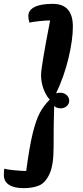

<svg xmlns="http://www.w3.org/2000/svg" viewBox="-53 -820 430 996"><path d="M306 -297Q306 -281 293 -269.5Q280 -258 262 -258Q241 -258 228 -270Q225 -183 225 -53Q225 37 203.5 83Q182 129 149 142.5Q116 156 69 156Q20 156 -6.5 138.5Q-33 121 -33 88Q-33 68 -31 55Q-20 59 19.5 63Q59 67 83 67Q99 -55 116 -125.5Q133 -196 153.5 -234.5Q174 -273 205 -303Q184 -327 172 -360.5Q160 -394 160 -431Q160 -472 207 -714Q184 -714 147 -710Q110 -706 100 -702Q94 -720 94 -737Q94 -767 126 -783.5Q158 -800 221 -800Q325 -800 325 -682Q325 -614 302.5 -519Q280 -424 238 -336Q249 -339 260 -339Q279 -339 292.5 -327Q306 -315 306 -297Z"/></svg>

Font: Lemonada
Style: Regular
Weight: 400
Designer: Mohamed Gaber (Arabic) Eduardo Tunni (Latin)
Foundry: Kief Type Foundry
Version: Version 3.006